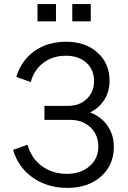

<svg xmlns="http://www.w3.org/2000/svg" viewBox="-20 -913 629 943"><path d="M198.2 -393.1H314Q370.6 -393.1 406.2 -427.2Q441.9 -461.4 441.9 -515.1Q441.9 -570.8 404.1 -605Q366.2 -639.2 303.2 -639.2Q238.3 -639.2 192.9 -604.5Q147.5 -569.8 130.9 -509.8L60.1 -535.2Q84.5 -615.7 148.9 -661.9Q213.4 -708 305.2 -708Q400.4 -708 459.2 -654.5Q518.1 -601.1 518.1 -516.1Q518.1 -464.4 492.9 -423.8Q467.8 -383.3 422.9 -360.8Q477.1 -339.8 508.1 -295.4Q539.1 -251 539.1 -191.9Q539.1 -102.5 476.1 -46.4Q413.1 9.8 311 9.8Q212.4 9.8 141.1 -40.5Q69.8 -90.8 43.9 -176.8L115.2 -202.1Q133.3 -136.2 185.1 -97.7Q236.8 -59.1 309.1 -59.1Q376 -59.1 419.4 -96.2Q462.9 -133.3 462.9 -192.9Q462.9 -251 424.3 -287.6Q385.7 -324.2 325.2 -324.2H198.2ZM254.9 -808.1H164.1V-893.1H254.9ZM425.8 -808.1H335V-893.1H425.8Z"/></svg>

Font: LT Superior
Style: Regular
Weight: 400
Designer: Daniel Lyons
Foundry: LyonsType
Version: Version 1.000